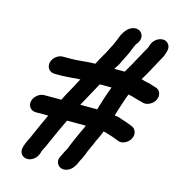

<svg xmlns="http://www.w3.org/2000/svg" viewBox="-141 -924 1168 1261"><g transform="rotate(15 443.0 -293.5)"><path d="M134 -100H218C216.5 -96 214.6 -91.7 212.4 -87C194.8 -50.9 171.7 1.6 155.2 39C139.5 79 125.5 97.1 112.8 136L111.5 143C95.2 193.9 148.5 232.3 199.7 197C218.2 184.2 226 170.2 233.3 149C235.9 135.9 242.1 124.3 248.6 112C253.8 102.7 260.9 87.3 269.8 66C294.7 10.7 319.8 -46.8 346 -100H474C465.1 -76.4 455.3 -61.9 447.4 -42C432.5 -7.4 416.4 25 403 60C400.4 73.1 389.1 89.8 384 100C374.4 126.3 350.5 149.4 359.1 180C366.1 205.1 394.6 225.9 434.7 209.5C465.5 196.9 483.7 164 496.8 131C508.2 112 514.8 93.9 523.2 74C525.1 64.5 531.4 54.9 535 45C540.3 32.5 550 13.6 554.6 2C565.3 -27.3 579.9 -50.1 592.6 -83C593.1 -85.7 594.1 -89 595.6 -93C602 -91.7 608.4 -90.7 615 -90L615.8 -89C622.7 -87 629.3 -85 635.6 -83L651.6 -78C667.2 -73.3 683.8 -66.8 698.2 -61C730.8 -43.8 769.3 -66.1 785.2 -91C808.6 -128 792.4 -161.4 770.5 -173C751.9 -180.6 729.5 -189.5 709.1 -196L693.1 -201L681.9 -205C667.8 -210.7 655.8 -211.9 639.7 -214L639.9 -215C647.4 -239.4 658.3 -276.4 667.3 -302C673 -318.7 682.6 -349.9 692.1 -371C697.8 -369.7 701.3 -368.7 702.5 -368L719.7 -364C742.4 -357.4 764.5 -350.7 787.9 -345L798.3 -342C832.6 -334.5 869 -360 881.1 -388.5C896.3 -424.4 877.5 -456.1 850.2 -462L839.8 -465C820.9 -470 804.3 -478.1 783.8 -480C773.2 -482.8 760.1 -486 748.8 -490C749.8 -491.3 750.3 -492.3 750.4 -493C778.3 -537.3 801.6 -584.8 826.8 -630C839.7 -654.3 851.2 -668.7 859.3 -698L862.7 -710C873.8 -744.1 852.3 -774.4 822.2 -777.5C787.9 -781 753 -753 743.1 -722L739.9 -711C733.8 -693.1 726.5 -684.5 717.4 -668L703 -641C689.8 -617.2 678 -596.8 665.2 -572L646.8 -540C640 -529.3 633.9 -519 628.6 -509H557.6C571.5 -528.8 582.4 -545.1 591.2 -567C598.7 -581.2 609.2 -603.4 617.6 -619C630.5 -641.9 638.8 -675.2 652.5 -699L652.9 -701L659.5 -709C698.8 -758.6 663.2 -813.1 609.1 -799.5C576.6 -791.3 553.4 -760.1 538.5 -729C531.2 -710.6 521.5 -683.2 511.8 -665C511.4 -663 510.6 -660.7 509.4 -658C492.3 -628.2 478.9 -595.3 460.2 -567C448.5 -547.9 440.9 -530.1 428.6 -509C371.2 -509 319.5 -499 265.6 -499H211.6C177.7 -499 144.1 -471.6 137.4 -438C130.7 -404.4 153.2 -376 187.1 -376H241.1C250.4 -376 261.2 -376.7 273.5 -378L303.9 -380C322.1 -382.2 341 -384 360.7 -384C358.7 -380.7 356.6 -377 354.5 -373C330.3 -323.3 299.7 -276 274.5 -223H158.5C124.6 -223 90.8 -194.6 84.1 -161C77.4 -127.4 100.1 -100 134 -100ZM572.1 -386C556.8 -344.3 544.6 -312.5 533.1 -271C527.5 -251.6 521.6 -238.4 518.5 -223H403.5C405.9 -228.3 408.6 -233.7 411.7 -239C440.5 -291 464.6 -334.4 492.1 -386Z"/></g></svg>

Font: Smoothie
Style: It
Weight: 400
Foundry: Cannot Into Space Fonts
Version: Version 0.8